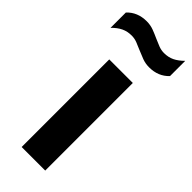

<svg xmlns="http://www.w3.org/2000/svg" viewBox="-295 -815 847 847"><g transform="rotate(45 129.0 -391.0)"><path d="M55.5 0V-546.5H202.5V0ZM204.5 -646Q181 -646 160.5 -653.8Q140 -661.5 120.5 -670Q103 -678 86 -684.5Q69 -691 51.5 -691Q25 -691 3.8 -681Q-17.5 -671 -39 -649V-744.5Q-3.5 -782.5 53.5 -782.5Q77 -782.5 97.5 -774.8Q118 -767 137.5 -758Q155 -750 172 -743.5Q189 -737 206.5 -737Q233 -737 254.2 -747.2Q275.5 -757.5 297 -779V-684Q261.5 -646 204.5 -646Z"/></g></svg>

Font: Encode Sans Semi Condensed
Style: Bold
Weight: 700
Width: 4
Designer: Multiple Designers
Foundry: Impallari Type
Version: Version 3.000; ttfautohint (v1.8.3) -l 8 -r 50 -G 200 -x 14 